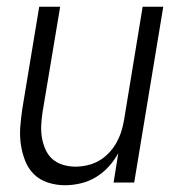

<svg xmlns="http://www.w3.org/2000/svg" viewBox="-20 -540 540 568"><path d="M172 8Q146 8 121.5 0Q97 -8 80 -25Q63 -42 54 -65.5Q45 -89 41.5 -114Q38 -139 40 -165Q42 -191 46 -218L96 -520H158L106 -209Q103 -189 102 -170Q101 -151 104 -133Q107 -115 114.5 -98Q122 -81 135 -69.5Q148 -58 166 -52.5Q184 -47 203 -47Q220 -47 238 -51Q256 -55 272 -64Q288 -73 301.5 -87Q315 -101 324 -117Q333 -133 338.5 -150Q344 -167 347 -185L402 -520H463L377 0H316L330 -87Q318 -65 301 -46.5Q284 -28 263 -15.5Q242 -3 218.5 2.5Q195 8 172 8Z"/></svg>

Font: Iosevka SS04 Light
Style: Italic
Weight: 300
Italic angle: -9°
Monospace: yes
Designer: Belleve Invis
Foundry: Belleve Invis
Version: Version 19.0.0; ttfautohint (v1.8.4)